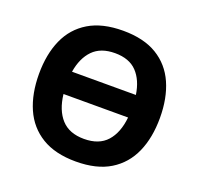

<svg xmlns="http://www.w3.org/2000/svg" viewBox="-127 -865 1051 1014"><g transform="rotate(20 398.0 -357.5)"><path d="M738 -358Q738 -247 701.5 -164.5Q665 -82 590 -36Q515 10 398 10Q282 10 206.5 -36Q131 -82 94.5 -165Q58 -248 58 -359Q58 -470 94.5 -552Q131 -634 206.5 -679.5Q282 -725 399 -725Q515 -725 590 -679.5Q665 -634 701.5 -551.5Q738 -469 738 -358ZM399 -599Q319 -599 275 -554Q231 -509 218 -429H577Q565 -509 522 -554Q479 -599 399 -599ZM398 -117Q482 -117 526 -166Q570 -215 579 -303H216Q226 -215 270.5 -166Q315 -117 398 -117Z"/></g></svg>

Font: Noto IKEA Latin
Style: Bold
Weight: 700
Designer: Monotype Design Team
Foundry: Monotype Imaging Inc.
Version: Version 1.0